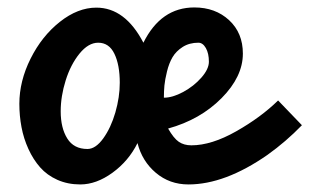

<svg xmlns="http://www.w3.org/2000/svg" viewBox="-20 -488 819 508"><path d="M478.5 0Q428.7 0 392.3 -30.8Q356 -61.5 343.8 -109.4Q320.3 -62 277.6 -31Q234.9 0 192.4 0Q159.2 0 131.8 -12.2Q104.5 -24.4 86.2 -45.2Q67.9 -65.9 55.2 -93.8Q42.5 -121.6 36.9 -151.6Q31.2 -181.6 31.2 -213.4Q31.2 -273.4 61 -333Q90.8 -392.6 138.4 -430.2Q186 -467.8 234.9 -467.8Q311 -467.8 359.4 -375Q405.8 -468.3 494.1 -468.3Q549.8 -468.3 586.2 -434.6Q622.6 -400.9 622.6 -346.2Q622.6 -285.2 566.2 -228.3Q509.8 -171.4 424.8 -147.9Q439.5 -122.1 453.1 -112.8Q466.8 -103.5 486.3 -103.5Q539.6 -103.5 605 -140.6Q670.4 -177.7 715.8 -222.2L778.8 -156.7Q736.8 -113.3 687.5 -78.1Q575.2 0 478.5 0ZM211.4 -93.8Q232.9 -93.8 253.2 -121.8Q273.4 -149.9 285.2 -190.4Q296.9 -231 296.9 -269Q296.9 -316.4 282.7 -345.7Q268.6 -375 239.7 -375Q213.9 -375 190.4 -346.2Q167 -317.4 153.8 -275.4Q140.6 -233.4 140.6 -193.4Q140.6 -149.4 158 -121.6Q175.3 -93.8 211.4 -93.8ZM413.6 -229.5Q436.5 -229.5 464.6 -244.6Q492.7 -259.8 512.7 -282.5Q532.7 -305.2 532.7 -324.7Q532.7 -346.7 524.7 -360.8Q516.6 -375 504.9 -375Q481 -375 463.4 -363.8Q445.8 -352.5 436.5 -336.7Q427.2 -320.8 421.9 -299.1Q416.5 -277.3 415 -261.7Q413.6 -246.1 413.6 -229.5Z"/></svg>

Font: iCiel Pacifico
Style: Regular
Weight: 400
Designer: Vernon Adams
Foundry: Vernon Adams
Version: Version 1.00 September 26, 2014, initial release